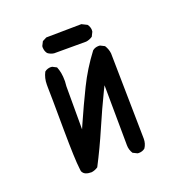

<svg xmlns="http://www.w3.org/2000/svg" viewBox="-104 -648 708 736"><g transform="rotate(-20 250.0 -279.5)"><path d="M101.1 -380.9Q101.1 -378.9 101.1 -370.6Q102.1 -346.7 103 -192.9Q104 -73.7 108.9 -36.6Q109.9 -25.4 110.8 -23.2Q111.8 -21 112.8 -20Q120.6 -6.3 147.9 -6.3Q162.1 -8.3 174.3 -16.6Q209 -83.5 238.3 -151.6Q267.6 -219.7 299.8 -286.1L308.1 -302.7L310.1 -64.5V-58.1Q310.1 -38.6 320.3 -22.9L337.9 -14.2Q340.3 -13.7 342.8 -13.7Q358.4 -13.7 368.7 -22.5Q379.4 -38.6 379.4 -58.6L373.5 -408.7Q371.6 -426.8 361.3 -442.9L343.8 -451.7Q341.3 -452.1 338.9 -452.1Q323.2 -452.1 313 -443.4Q269 -385.3 238 -322Q207 -258.8 177.7 -192.4L169.4 -173.3V-349.1Q170.9 -361.8 170.9 -368.7Q170.9 -389.6 168.2 -403.6Q165.5 -417.5 160.6 -429.2L143.6 -438Q140.6 -438.5 136.2 -438.5Q131.8 -438.5 125.2 -436.5Q118.7 -434.6 112.8 -429.7Q101.1 -407.2 101.1 -380.9ZM334.5 -511.7Q335 -514.6 335 -519Q335 -523.4 333 -530Q331.1 -536.6 326.2 -542.5L304.7 -553.2L161.1 -551.3L144 -542.5L135.3 -525.4Q134.8 -522.5 134.8 -519.5Q134.8 -516.6 135.7 -512.2Q137.2 -502.4 143.6 -494.1Q154.3 -485.8 168.5 -483.9H299.3Q313.5 -485.8 325.7 -494.1Z"/></g></svg>

Font: Bakudai
Style: Light
Weight: 300
Version: Version 1.48